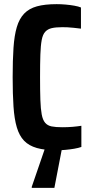

<svg xmlns="http://www.w3.org/2000/svg" viewBox="-20 -716 441 925"><path d="M253 8Q196 8 157.5 -3Q119 -14 96 -38Q73 -62 61 -102.5Q49 -143 45 -203Q41 -263 41 -344Q41 -426 45 -485.5Q49 -545 61 -585.5Q73 -626 96.5 -650.5Q120 -675 158 -685.5Q196 -696 253 -696Q274 -696 296.5 -694Q319 -692 338.5 -688.5Q358 -685 370 -680V-578Q352 -580 335.5 -582Q319 -584 305 -584.5Q291 -585 280 -585Q249 -585 229.5 -580.5Q210 -576 198 -563Q186 -550 181 -523.5Q176 -497 174.5 -453.5Q173 -410 173 -344Q173 -278 174.5 -234.5Q176 -191 181 -164.5Q186 -138 197.5 -124.5Q209 -111 228.5 -107Q248 -103 280 -103Q307 -103 330 -105Q353 -107 372 -110V-8Q358 -3 337.5 0.5Q317 4 295 6Q273 8 253 8ZM133 189V184L199 -8H279V-3L242 189Z"/></svg>

Font: Saira Condensed
Style: Bold
Weight: 700
Width: 3
Designer: Hector Gatti with collaboration of the Omnibus-Type team
Foundry: Omnibus-Type
Version: Version 1.101